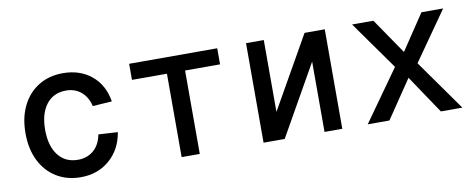

<svg xmlns="http://www.w3.org/2000/svg" viewBox="-53 -771 2506 1011"><g transform="rotate(-10 1200.0 -266.0)"><path d="M312 12Q238 12 182 -22.5Q126 -57 95 -119.5Q64 -182 64 -266Q64 -350 95 -412.5Q126 -475 182 -509.5Q238 -544 312 -544Q403 -544 464.5 -493.5Q526 -443 541 -353L438 -346Q426 -396 393 -423.5Q360 -451 313 -451Q245 -451 207 -401.5Q169 -352 169 -266Q169 -180 207 -130.5Q245 -81 313 -81Q361 -81 395.5 -109.5Q430 -138 441 -194L544 -188Q529 -97 466 -42.5Q403 12 312 12Z M852 0V-446H665V-532H1136V-446H949V0Z M1290 0V-532H1385V-148L1603 -532H1711V0H1616V-376L1403 0Z M1847 0 2041 -273 1857 -532H1971L2101 -342L2228 -532H2344L2161 -271L2353 0H2238L2101 -204L1963 0Z"/></g></svg>

Font: Geist Mono Medium
Style: Regular
Weight: 500
Monospace: yes
Designer: Basement.studio, Andrés Briganti, Mateo Zaragoza
Foundry: Basement.studio, Vercel, Andrés Briganti, Guido Ferreyra, Mateo Zaragoza
Version: Version 1.500; ttfautohint (v1.8.4.7-5d5b)